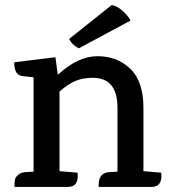

<svg xmlns="http://www.w3.org/2000/svg" viewBox="-20 -735 676 755"><path d="M576 0H368V-8Q368 -54 407 -58L442 -60V-311Q442 -429 345 -429Q305 -429 276 -416.5Q247 -404 214 -375V-62L285 -56Q291 0 247 0H37V-8Q37 -32 44 -40Q57 -56 77 -58L112 -60V-431L68 -436Q36 -439 36 -490L198 -510L207 -443H210Q287 -514 364 -514Q441 -514 492.5 -464.5Q544 -415 544 -311V-62L614 -56Q620 0 576 0ZM493 -654 290 -545Q263 -558 252 -582L419 -715Q440 -712 462.5 -692Q485 -672 493 -654Z"/></svg>

Font: Karma SemiBold
Style: Regular
Weight: 600
Designer: Joana Correia
Foundry: Indian Type Foundry
Version: Version 1.202;PS 1.0;hotconv 1.0.78;makeotf.lib2.5.61930; tt